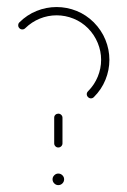

<svg xmlns="http://www.w3.org/2000/svg" viewBox="-20 -539 371 559"><path d="M133 -17Q133 -23.7 138 -28.7Q143 -33.7 149.6 -33.7Q156.7 -33.7 161.7 -28.7Q166.7 -23.7 166.7 -17Q166.7 -10 161.7 -5Q156.7 0 149.6 0Q143 0 138 -5Q133 -10 133 -17ZM149.6 -208.1Q154.8 -208.1 158.3 -204.6Q161.9 -201.1 161.9 -196.3V-121.5Q161.9 -116.7 158.3 -113.1Q154.8 -109.6 149.6 -109.6Q144.8 -109.6 141.3 -113.1Q137.8 -116.7 137.8 -121.5V-196.3Q137.8 -201.5 141.3 -204.8Q144.8 -208.1 149.6 -208.1ZM44.8 -453.3Q40 -453.3 36.5 -456.9Q33 -460.4 33 -465.2Q33 -470.4 36.3 -473.7Q58.5 -495.9 86.7 -507.2Q114.8 -518.5 144.8 -518.5Q174.8 -518.5 203 -507.2Q231.1 -495.9 253.3 -473.7Q275.6 -451.1 287 -423Q298.5 -394.8 298.5 -364.8Q298.5 -334.8 287 -306.7Q275.6 -278.5 253.3 -256.3Q249.6 -252.6 244.8 -252.6Q240 -252.6 236.3 -256.3Q232.6 -260 232.6 -264.8Q232.6 -269.6 236.3 -273.3Q254.8 -291.9 264.6 -315.7Q274.4 -339.6 274.4 -364.8Q274.4 -390 264.6 -413.9Q254.8 -437.8 236.3 -456.7Q217.8 -475.2 193.9 -484.8Q170 -494.4 144.8 -494.4Q119.6 -494.4 95.9 -484.8Q72.2 -475.2 53.3 -456.7Q50 -453.3 44.8 -453.3Z"/></svg>

Font: 26F Galaxy Sans Thin
Style: Regular
Weight: 100
Designer: C₂₉H₂₅N₃O₅
Version: Version 1.100